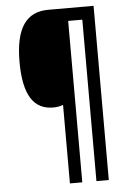

<svg xmlns="http://www.w3.org/2000/svg" viewBox="-59 -804 659 974"><g transform="rotate(-5 270.0 -316.5)"><path d="M455 127V-760H224C113 -760 56 -683 56 -509C56 -339 108 -264 206 -264C225 -264 243 -267 257 -273V127H320V-695H392V127Z"/></g></svg>

Font: Noto Sans Kannada Condensed Medium
Style: Regular
Weight: 500
Width: 3
Designer: Jelle Bosma - Monotype Design Team
Foundry: Monotype Imaging Inc.
Version: Version 2.005